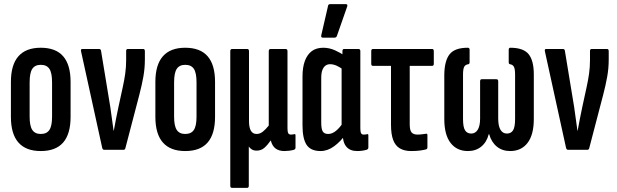

<svg xmlns="http://www.w3.org/2000/svg" viewBox="-20 -728 2996 933"><path d="M178 6Q106 6 69.5 -35.5Q33 -77 33 -160V-330Q33 -413 69.5 -454.5Q106 -496 178 -496Q251 -496 287 -454.5Q323 -413 323 -330V-160Q323 -77 287 -35.5Q251 6 178 6ZM178 -77Q207 -77 220 -96.5Q233 -116 233 -161V-328Q233 -374 220 -393.5Q207 -413 178 -413Q150 -413 137 -393.5Q124 -374 124 -328V-161Q124 -116 137 -96.5Q150 -77 178 -77Z M486 0Q480 0 477 -8L374 -478Q371 -490 380 -490H461Q470 -490 471 -481L516 -208Q520 -179 524 -150.5Q528 -122 532 -93H533Q538 -123 544 -151.5Q550 -180 556 -210L576 -302Q584 -338 588.5 -370Q593 -402 593 -436V-480Q593 -490 601 -490H676Q684 -490 684 -479V-439Q684 -396 676.5 -354.5Q669 -313 657 -267L589 -7Q587 0 580 0Z M880 6Q808 6 771.5 -35.5Q735 -77 735 -160V-330Q735 -413 771.5 -454.5Q808 -496 880 -496Q953 -496 989 -454.5Q1025 -413 1025 -330V-160Q1025 -77 989 -35.5Q953 6 880 6ZM880 -77Q909 -77 922 -96.5Q935 -116 935 -161V-328Q935 -374 922 -393.5Q909 -413 880 -413Q852 -413 839 -393.5Q826 -374 826 -328V-161Q826 -116 839 -96.5Q852 -77 880 -77Z M1108 185Q1099 185 1099 175V-479Q1099 -490 1108 -490H1181Q1190 -490 1190 -479V-139Q1190 -109 1199 -93Q1208 -77 1227 -77Q1243 -77 1257 -88Q1271 -99 1286 -118V-479Q1286 -490 1295 -490H1368Q1377 -490 1377 -479V-105Q1377 -88 1380.5 -81Q1384 -74 1394 -74Q1398 -74 1402 -74.5Q1406 -75 1410 -76Q1416 -78 1416 -70V-10Q1416 -3 1408 0Q1397 3 1385 4.5Q1373 6 1362 6Q1336 6 1319.5 -6Q1303 -18 1296 -45V-46Q1280 -23 1264.5 -9.5Q1249 4 1227 4Q1213 4 1203.5 -2Q1194 -8 1189 -16V175Q1189 185 1180 185Z M1538 6Q1490 6 1470 -24Q1450 -54 1450 -119V-356Q1450 -401 1461.5 -432Q1473 -463 1495 -479.5Q1517 -496 1551 -496Q1580 -496 1608 -483.5Q1636 -471 1654 -457L1650 -388Q1633 -401 1616.5 -408.5Q1600 -416 1584 -416Q1571 -416 1561.5 -409Q1552 -402 1546.5 -387.5Q1541 -373 1541 -349V-132Q1541 -101 1548.5 -89Q1556 -77 1575 -77Q1594 -77 1613 -92.5Q1632 -108 1649 -135L1661 -77Q1636 -41 1604 -17.5Q1572 6 1538 6ZM1716 6Q1645 6 1645 -80V-98L1640 -104V-417L1644 -442V-479Q1644 -490 1652 -490H1722Q1731 -490 1731 -479V-105Q1731 -88 1734.5 -81Q1738 -74 1747 -74Q1752 -74 1756.5 -74.5Q1761 -75 1764 -76Q1770 -78 1770 -70V-11Q1770 -3 1761 0Q1739 6 1716 6ZM1549 -545Q1539 -545 1541 -556L1574 -699Q1575 -708 1585 -708H1660Q1671 -708 1667 -696L1617 -553Q1614 -545 1605 -545Z M1978 6Q1945 6 1923 -7Q1901 -20 1890.5 -48Q1880 -76 1880 -122V-408H1792Q1784 -408 1784 -418V-479Q1784 -490 1792 -490H2080Q2088 -490 2088 -479V-418Q2088 -408 2080 -408H1971V-124Q1971 -95 1980 -84.5Q1989 -74 2009 -74Q2020 -74 2031 -75.5Q2042 -77 2050 -78Q2057 -80 2057 -71V-12Q2057 -4 2050 -2Q2039 1 2021 3.5Q2003 6 1978 6Z M2254 6Q2200 6 2169.5 -33.5Q2139 -73 2139 -150V-366Q2140 -433 2165 -464.5Q2190 -496 2253 -496Q2262 -496 2262 -486V-426Q2262 -417 2256 -416Q2241 -414 2235.5 -403Q2230 -392 2230 -366V-150Q2230 -110 2240 -94.5Q2250 -79 2270 -79Q2290 -79 2301.5 -97.5Q2313 -116 2313 -152V-333Q2313 -343 2321 -343H2392Q2401 -343 2401 -333V-152Q2401 -116 2412 -97.5Q2423 -79 2443 -79Q2463 -79 2473 -94.5Q2483 -110 2483 -150V-366Q2483 -392 2477.5 -403Q2472 -414 2458 -416Q2452 -417 2452 -426V-486Q2452 -496 2460 -496Q2523 -496 2548.5 -465Q2574 -434 2574 -366V-150Q2574 -73 2543.5 -33.5Q2513 6 2459 6Q2421 6 2394.5 -15.5Q2368 -37 2357 -76H2355Q2345 -37 2318.5 -15.5Q2292 6 2254 6Z M2740 0Q2734 0 2731 -8L2628 -478Q2625 -490 2634 -490H2715Q2724 -490 2725 -481L2770 -208Q2774 -179 2778 -150.5Q2782 -122 2786 -93H2787Q2792 -123 2798 -151.5Q2804 -180 2810 -210L2830 -302Q2838 -338 2842.5 -370Q2847 -402 2847 -436V-480Q2847 -490 2855 -490H2930Q2938 -490 2938 -479V-439Q2938 -396 2930.5 -354.5Q2923 -313 2911 -267L2843 -7Q2841 0 2834 0Z"/></svg>

Font: Sofia Sans Extra Condensed SemiBold
Style: Regular
Weight: 600
Designer: Botio Nikoltchev, Ani Petrova
Foundry: lettersoup
Version: Version 4.101